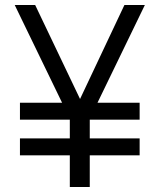

<svg xmlns="http://www.w3.org/2000/svg" viewBox="-20 -750 640 770"><path d="M60 -127V-195H260V-270H60V-338H229L39 -730H121L301 -353L479 -730H561L371 -338H540V-270H340V-195H540V-127H340V0H260V-127Z"/></svg>

Font: Tiny Light
Style: Regular
Weight: 300
Monospace: yes
Designer: Philipp Nurullin, Konstantin Bulenkov
Foundry: JetBrains
Version: Version 2.251; ttfautohint (v1.8.4.7-5d5b)